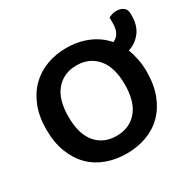

<svg xmlns="http://www.w3.org/2000/svg" viewBox="-147 -825 1027 1007"><g transform="rotate(-30 366.5 -322.0)"><path d="M348 16Q283 16 227 -4.5Q171 -25 130.5 -65.5Q90 -106 67 -166Q44 -226 44 -304Q44 -382 67.5 -441.5Q91 -501 132 -541.5Q173 -582 228.5 -602.5Q284 -623 348 -623Q417 -623 476.5 -598.5Q536 -574 578 -526Q599 -534 612 -555Q625 -576 625 -614V-648Q636 -653 647 -656.5Q658 -660 674 -660Q697 -660 714 -648Q731 -636 731 -608V-599Q731 -537 701 -499Q671 -461 626 -447Q638 -416 645 -380.5Q652 -345 652 -304Q652 -226 629 -166Q606 -106 565.5 -65.5Q525 -25 469 -4.5Q413 16 348 16ZM348 -517Q271 -517 224.5 -463Q178 -409 178 -304Q178 -199 224 -145Q270 -91 348 -91Q426 -91 472.5 -145Q519 -199 519 -304Q519 -408 472.5 -462.5Q426 -517 348 -517Z"/></g></svg>

Font: Baloo 2 Latin SemiBold
Style: Regular
Weight: 400
Designer: Sarang Kulkarni and Ek Type
Foundry: Ek Type
Version: Version 1.001